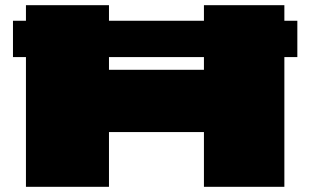

<svg xmlns="http://www.w3.org/2000/svg" viewBox="-20 -720 1196 740"><path d="M30 -500V-640H80V-700H400V-640H766V-700H1076V-640H1126V-500H1076V0H766V-211H400V0H80V-500ZM400 -451H766V-500H400Z"/></svg>

Font: Georama ExtraExtended Black
Style: Regular
Weight: 900
Width: 8
Designer: Jean-Baptiste Levee
Foundry: Production Type
Version: Version 1.000